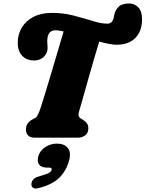

<svg xmlns="http://www.w3.org/2000/svg" viewBox="-20 -791 836 1103"><path d="M435.5 -155.5Q429.5 -135.5 432 -126Q434.5 -116.5 440.5 -112.5L459 -101Q487.5 -83.5 487.5 -55Q487.5 -27.5 470 -13.8Q452.5 0 426 0H181.5Q153.5 0 141.2 -13Q129 -26 129 -46.5Q129 -68 139.2 -82Q149.5 -96 166.5 -105L185 -115Q196.5 -121 214.5 -174.5Q225 -207 241.5 -261.2Q258 -315.5 277 -379.2Q296 -443 314 -504Q332 -565 345.5 -610.5Q315.5 -617 298.5 -617Q252.5 -617 251.5 -557Q251 -547 252.2 -538.5Q253.5 -530 253.5 -516.5Q253.5 -486.5 232 -465Q210.5 -443.5 175.5 -443.5Q133 -443.5 107 -471Q81 -498.5 82 -549Q83 -596 106.2 -634Q129.5 -672 173.2 -694.5Q217 -717 279 -717Q344 -717 403.2 -701.5Q462.5 -686 512 -670.5Q561.5 -655 597 -655Q622 -655 631 -681.5Q633 -687.5 634 -692.5Q635 -697.5 636 -704Q641.5 -732 660.5 -751.5Q679.5 -771 722 -771Q754 -771 775.5 -747.5Q797 -724 796 -677Q795 -610.5 756.8 -572.2Q718.5 -534 650 -534Q631 -534 605.2 -539Q579.5 -544 550 -552Q535 -503.5 518 -444.8Q501 -386 484.8 -328.5Q468.5 -271 455.5 -224.8Q442.5 -178.5 435.5 -155.5ZM252 172Q217.5 172 204.8 154.8Q192 137.5 199.5 108.5Q208.5 75 239.5 54.5Q270.5 34 306.5 34Q349 34 369.2 58.8Q389.5 83.5 377 130.5Q361.5 188.5 322 228.8Q282.5 269 202.5 289.5Q180.5 295.5 170 288Q159.5 280.5 160.5 265.5Q161.5 251 171.5 239.8Q181.5 228.5 202 223Q247 210.5 260.5 202.5Q274 194.5 276.5 185Q280 172 262 172Z"/></svg>

Font: Fraunces 9pt S100 Black
Style: Italic
Weight: 900
Italic angle: -16°
Version: Version 1.000; ttfautohint (v1.8.3)